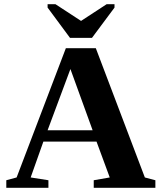

<svg xmlns="http://www.w3.org/2000/svg" viewBox="-20 -888 762 908"><path d="M209 -35.6V0H9.8V-35.6L58.6 -48.8L291.5 -660.2H433.1L665 -48.8L714.8 -35.6V0H423.3V-35.6L499 -48.8L436.5 -218.3H185.1L125 -48.8ZM313 -561.5 205.1 -272H418ZM521.5 -868.2V-852.1L415 -709H311L205.1 -852.1V-868.2H242.2L363.3 -789.1L484.4 -868.2Z"/></svg>

Font: Tinos
Style: Bold
Weight: 700
Designer: Steve Matteson
Foundry: Monotype Imaging Inc.
Version: Version 1.23